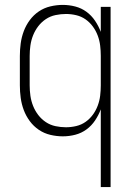

<svg xmlns="http://www.w3.org/2000/svg" viewBox="-20 -548 540 783"><path d="M391 215V-102Q382 -78 367.5 -56.5Q353 -35 332.5 -20Q312 -5 287 1.5Q262 8 236 8Q211 8 185.5 2Q160 -4 138.5 -18.5Q117 -33 101.5 -54Q86 -75 77 -99Q68 -123 64.5 -148.5Q61 -174 61 -200V-320Q61 -346 64.5 -371.5Q68 -397 77 -421Q86 -445 101.5 -466Q117 -487 138.5 -501.5Q160 -516 185.5 -522Q211 -528 236 -528Q262 -528 287 -521.5Q312 -515 332.5 -500Q353 -485 367.5 -463.5Q382 -442 391 -418V-520H431V215ZM249 -29Q270 -29 291 -34Q312 -39 329 -51Q346 -63 358.5 -80Q371 -97 378.5 -117Q386 -137 388.5 -158Q391 -179 391 -200V-320Q391 -341 388.5 -362Q386 -383 378.5 -403Q371 -423 358.5 -440Q346 -457 329 -469Q312 -481 291 -486Q270 -491 249 -491Q228 -491 206.5 -486.5Q185 -482 167 -470Q149 -458 136 -441Q123 -424 115 -404Q107 -384 104 -362.5Q101 -341 101 -320V-200Q101 -179 104 -157.5Q107 -136 115 -116Q123 -96 136 -79Q149 -62 167 -50Q185 -38 206.5 -33.5Q228 -29 249 -29Z"/></svg>

Font: Zed Sans Extralight
Style: Regular
Weight: 200
Designer: Belleve Invis
Foundry: Belleve Invis
Version: Version 1.0.0; ttfautohint (v1.8.4)